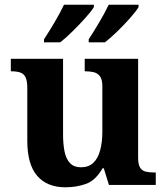

<svg xmlns="http://www.w3.org/2000/svg" viewBox="-20 -786 707 816"><path d="M258 10Q180.4 10 138.2 -38.5Q96 -87 96 -188V-412Q96 -441 89 -456.5Q82 -472 67 -477.5Q52 -483 28 -483H26V-536H248V-216Q248 -172.6 254.5 -141.3Q261 -110 277.8 -92.5Q294.6 -75 323.8 -75Q356 -75 376 -93.5Q396 -112 405.5 -146.7Q415 -181.4 415 -227V-419Q415 -447.9 405 -461.5Q395 -475 378.8 -479Q362.7 -483 342.6 -483H340V-536H567V-115.6Q567 -87 575.5 -73.5Q584 -60 599.7 -56.5Q615.4 -53 634 -53H642V0H443L421 -71H416.1Q386 -19 345.5 -4.5Q305 10 258 10ZM357 -619Q378 -651 402 -691.5Q426 -732 442 -766H569V-756Q559 -739 533.5 -710Q508 -681 478.5 -652.5Q449 -624 426 -606H357ZM167 -619Q188 -651 212 -691.5Q236 -732 252 -766H379V-756Q369 -739 343 -710Q317 -681 288 -652.5Q259 -624 236 -606H167Z"/></svg>

Font: Noto Serif Gujarati
Style: Regular
Weight: 400
Designer: Universal Thirst, Indian Type Foundry and the Monotype Design Team
Foundry: Monotype Imaging Inc.
Version: Version 2.102